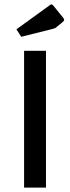

<svg xmlns="http://www.w3.org/2000/svg" viewBox="-20 -857 320 877"><path d="M90 -625H190V0H90ZM77 -689 55 -723 207 -833Q212 -837 215 -837Q219 -837 223 -832L266 -779Q273 -771 273 -767Q273 -762 266 -756L239 -734Q235 -730 230.5 -728Q226 -726 217 -724Z"/></svg>

Font: Changa
Style: Regular
Weight: 400
Designer: Eduardo Rodriguez Tunni
Foundry: Eduardo Rodriguez Tunni
Version: Version 3.003